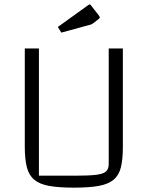

<svg xmlns="http://www.w3.org/2000/svg" viewBox="-20 -848 679 883"><path d="M320 15Q250 15 206 7Q162 -1 137.5 -21.5Q113 -42 103.5 -79Q94 -116 94 -173V-625H159V-40H325Q388 -40 421.5 -44Q455 -48 467.5 -59.5Q480 -71 480 -93V-625H545V-173Q545 -115 536 -78.5Q527 -42 502.5 -21.5Q478 -1 434 7Q390 15 320 15ZM262 -698 246 -724 385 -824Q391 -828 392 -828Q395 -828 397 -825L433 -779Q439 -771 439 -769Q439 -764 433 -760L410 -742Q406 -739 402.5 -737Q399 -735 390 -733Z"/></svg>

Font: Changa ExtraLight ExtraLight
Style: Regular
Weight: 250
Version: Version 3.002; ttfautohint (v1.8.2)